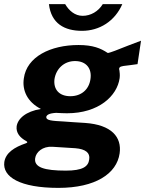

<svg xmlns="http://www.w3.org/2000/svg" viewBox="-48 -743 706 934"><path d="M547 -723H452C430 -687 393 -666 354 -666C316 -666 287 -692 269 -723H190C201 -628 266 -593 351 -593C436 -593 511 -640 547 -723ZM236 171C416 171 520 102 534 3C545 -76 495 -136 366 -145C322 -148 282 -150 262 -152C204 -155 176 -157 177 -174C179 -184 191 -192 225 -194C239 -193 265 -192 278 -192C432 -192 522 -276 534 -363C536 -378 534 -392 533 -400C529 -413 533 -419 552 -422C574 -425 596 -427 621 -431L638 -545C602 -532 552 -512 511 -496C501 -493 478 -483 475 -486C442 -508 404 -524 334 -524C198 -524 82 -467 68 -362C59 -305 84 -247 151 -213C77 -201 39 -166 33 -129C29 -96 50 -73 79 -57C87 -53 87 -49 78 -46C22 -27 -20 0 -27 45C-37 118 50 171 236 171ZM294 -275C240 -275 211 -308 217 -358C225 -409 264 -446 317 -446C372 -446 400 -409 392 -358C385 -308 348 -275 294 -275ZM272 87C167 87 117 71 123 27C127 -3 159 -32 207 -29L318 -22C369 -18 391 1 386 32C382 68 353 87 272 87Z"/></svg>

Font: United Sans
Style: Bold Italic
Weight: 700
Italic angle: -8°
Designer: Pablo Impallari, Rodrigo Fuenzalida (Modified by Dan O. Williams)
Version: Version 1.000;PS 001.000;hotconv 1.0.88;makeotf.lib2.5.64775